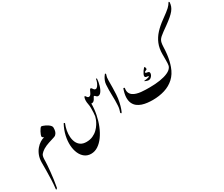

<svg xmlns="http://www.w3.org/2000/svg" viewBox="-276 -2185 4090 3506"><g transform="rotate(-30 1769.0 -431.5)"><path d="M376.5 -597.7Q383.8 -597.7 404.1 -590.8Q424.3 -584 450.2 -571.8Q476.1 -559.6 500.2 -543Q524.4 -526.4 540.3 -506.8Q556.2 -487.3 556.2 -465.8Q556.2 -413.6 544.4 -380.9Q532.7 -348.1 506.3 -325.7Q497.1 -317.9 472.4 -309.1Q447.8 -300.3 414.8 -290.5Q381.8 -280.8 346.9 -269.3Q312 -257.8 283.2 -245.1Q213.9 -213.9 180.4 -183.1Q147 -152.3 138.7 -137.7Q128.4 -119.1 124 -89.4Q119.6 -59.6 119.6 -7.3Q119.6 15.6 115.7 70.6Q111.8 125.5 104.5 200Q97.2 274.4 86.2 355.5Q75.2 436.5 61 511.2Q59.1 522 50.8 530.3Q42.5 538.6 35.4 539.8Q28.3 541 29.8 529.8Q41 438.5 45.2 339.1Q49.3 239.7 49.8 147.5Q50.3 55.2 50.3 -15.6Q50.3 -100.6 75.4 -167.5Q100.6 -234.4 141.4 -283Q182.1 -331.5 229 -360.8Q275.9 -390.1 319.3 -399.9Q301.8 -405.8 291.7 -418Q281.7 -430.2 281.7 -438.5Q281.7 -447.8 291.5 -473.1Q301.3 -498.5 316.4 -527.3Q331.5 -556.2 347.7 -576.9Q363.8 -597.7 376.5 -597.7Z M916 293Q839.4 293 783.4 251Q727.5 209 695.6 136.2Q663.6 63.5 657.7 -30.5Q651.9 -124.5 675.3 -229.2Q698.7 -334 754.4 -438.5Q758.3 -445.8 769.5 -440.9Q780.8 -436 777.3 -427.7Q751.5 -365.7 739.5 -297.9Q727.5 -230 732.2 -165.8Q736.8 -101.6 761 -50Q785.2 1.5 831.5 32Q877.9 62.5 949.2 62.5Q1025.4 62.5 1084.2 35.6Q1143.1 8.8 1185.5 -32.7Q1228 -74.2 1256.1 -119.6Q1284.2 -165 1299.3 -203.9Q1314.5 -242.7 1317.9 -262.2Q1322.3 -292 1325.4 -337.4Q1328.6 -382.8 1327.6 -436Q1326.7 -484.9 1318.8 -522Q1311 -559.1 1311 -595.7Q1311 -613.8 1314.2 -632.8Q1317.4 -651.9 1323 -665Q1328.6 -678.2 1335.9 -678.2Q1342.8 -678.2 1350.6 -665.8Q1358.4 -653.3 1369.6 -640.9Q1380.9 -628.4 1398.4 -628.4Q1420.4 -628.4 1434.6 -646.5Q1448.7 -664.6 1459 -688.5Q1469.2 -712.4 1479 -730.5Q1488.8 -748.5 1502 -748.5Q1511.7 -748.5 1521.2 -733.9Q1530.8 -719.2 1543.5 -704.6Q1556.2 -689.9 1575.2 -689.9Q1597.7 -689.9 1618.4 -716.1Q1639.2 -742.2 1654.1 -779.5Q1668.9 -816.9 1672.4 -850.6Q1673.3 -855.5 1682.4 -850.3Q1691.4 -845.2 1690.9 -839.8Q1689.9 -814 1683.6 -777.6Q1677.2 -741.2 1666 -702.9Q1654.8 -664.6 1638.2 -631.3Q1621.6 -598.1 1600.3 -577.4Q1579.1 -556.6 1552.7 -556.6Q1535.6 -556.6 1523.9 -566.4Q1512.2 -576.2 1502.9 -586.2Q1493.7 -596.2 1484.4 -596.2Q1477.5 -596.2 1469.7 -580.3Q1461.9 -564.5 1450 -544.4Q1438 -524.4 1419.7 -510.7Q1401.4 -497.1 1374 -501.5Q1374 -387.2 1351.3 -273.2Q1328.6 -159.2 1287.1 -57.4Q1245.6 44.4 1188.7 123.3Q1131.8 202.1 1062.7 247.6Q993.7 293 916 293Z M1780.3 -667Q1783.2 -707.5 1798.3 -744.9Q1813.5 -782.2 1831.3 -809.3Q1849.1 -836.4 1858.9 -846.7Q1866.2 -855 1871.6 -843.3Q1877 -831.5 1875 -824.7Q1873.5 -817.4 1868.9 -805.7Q1864.3 -793.9 1860.4 -772.7Q1856.4 -751.5 1856.4 -714.4Q1856.4 -631.8 1855.2 -559.3Q1854 -486.8 1850.1 -419.9Q1845.2 -335.9 1829.3 -263.4Q1813.5 -190.9 1795.7 -141.4Q1777.8 -91.8 1766.6 -76.2Q1761.7 -68.8 1753.2 -78.6Q1744.6 -88.4 1746.1 -94.7Q1748.5 -104 1754.4 -119.1Q1760.3 -134.3 1766.6 -161.9Q1772.9 -189.5 1775.4 -235.4Q1781.2 -334.5 1776.9 -443.8Q1772.5 -553.2 1780.3 -667Z M2927.7 -362.3Q2937 -377.4 2941.4 -395.3Q2945.8 -413.1 2947.3 -441.4Q2948.7 -469.7 2948.7 -515.4Q2948.7 -561 2948.7 -631.8Q2948.7 -753.4 2988 -849.1Q3027.3 -944.8 3100.6 -1024.4Q3173.8 -1104 3276.4 -1177.2Q3345.2 -1227.1 3386.7 -1259Q3428.2 -1291 3451.7 -1313.2Q3475.1 -1335.4 3489.7 -1355.2Q3504.4 -1375 3520 -1399.9Q3522.9 -1405.8 3530.3 -1400.1Q3537.6 -1394.5 3537.6 -1387.7Q3534.7 -1343.3 3520.5 -1304.9Q3506.3 -1266.6 3476.6 -1229Q3446.8 -1191.4 3397 -1148.7Q3347.2 -1106 3272.9 -1052.2Q3210.9 -1008.3 3168.9 -977.8Q3127 -947.3 3100.6 -923.6Q3074.2 -899.9 3059.8 -876Q3045.4 -852.1 3039.3 -821.3Q3033.2 -790.5 3031.2 -745.6Q3028.3 -654.3 3019.5 -584.2Q3010.7 -514.2 2997.3 -458Q2983.9 -401.9 2966.3 -352.5Q2920.9 -224.6 2835.2 -146Q2749.5 -67.4 2633.1 -31.2Q2516.6 4.9 2379.9 4.9Q2326.7 4.9 2269.8 -1.5Q2212.9 -7.8 2160.6 -24.9Q2108.4 -42 2067.1 -73.7Q2025.9 -105.5 2002.7 -155.3Q1979.5 -205.1 1981.2 -277.1Q1982.9 -349.1 2017.6 -447.3Q2020.5 -455.6 2033.7 -451.4Q2046.9 -447.3 2045.4 -438.5Q2035.6 -383.3 2050.3 -345.9Q2064.9 -308.6 2097.2 -284.9Q2129.4 -261.2 2173.1 -248.3Q2216.8 -235.4 2265.6 -230Q2314.5 -224.6 2361.8 -223.9Q2409.2 -223.1 2448.2 -223.1Q2565.4 -223.1 2664.3 -238.8Q2763.2 -254.4 2832 -285.4Q2900.9 -316.4 2927.7 -362.3ZM2585.9 -442.9Q2585.9 -421.9 2573.5 -399.4Q2561 -377 2540.5 -361.6Q2520 -346.2 2495.1 -346.2Q2479.5 -346.2 2452.4 -355.2Q2425.3 -364.3 2411.1 -376Q2429.7 -377.9 2458.3 -381.8Q2486.8 -385.7 2508.8 -391.8Q2530.8 -397.9 2530.8 -405.8Q2530.8 -414.6 2519.8 -416.3Q2508.8 -418 2494.6 -419.4Q2480.5 -420.9 2469.5 -427.7Q2458.5 -434.6 2458.5 -453.1Q2458.5 -468.8 2470.2 -493.4Q2481.9 -518.1 2498.5 -542.5Q2515.1 -566.9 2530.3 -582Q2545.4 -597.2 2551.8 -593.3Q2555.2 -591.3 2557.9 -579.8Q2560.5 -568.4 2562 -556.6Q2563.5 -544.9 2562 -542Q2559.6 -536.6 2545.9 -530.8Q2532.2 -524.9 2519.5 -518.6Q2506.8 -512.2 2506.8 -504.4Q2506.8 -491.2 2518.8 -487.8Q2530.8 -484.4 2546.4 -482.4Q2562 -480.5 2574 -472.7Q2585.9 -464.8 2585.9 -442.9Z"/></g></svg>

Font: Awami Nastaliq
Style: Bold
Weight: 700
Designer: Peter Martin, SIL International
Foundry: SIL International
Version: Version 3.100